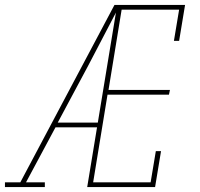

<svg xmlns="http://www.w3.org/2000/svg" viewBox="-38 -755 808 775"><path d="M-18 0V-19H44L424 -735H446Q414 -674 382 -612.5Q350 -551 318 -490L195 -260H357L354 -241H186L67 -19H143V0ZM314 0 435 -735H709L685 -590H664L685 -716H453L400 -392H648L644 -373H396L338 -19H570L591 -145H612L588 0Z"/></svg>

Font: Iosevka Etoile Thin
Style: Italic
Weight: 100
Italic angle: -9°
Designer: Belleve Invis
Foundry: Belleve Invis
Version: Version 22.1.2; ttfautohint (v1.8.4)